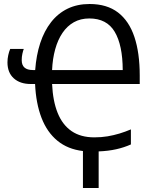

<svg xmlns="http://www.w3.org/2000/svg" viewBox="-20 -745 769 954"><path d="M425.3 -725.1Q511.2 -725.1 566.2 -683.1Q621.1 -641.1 647.7 -561.8Q674.3 -482.4 674.3 -370.1V-327.6H238.8Q242.7 -242.7 266.6 -183.6Q290.5 -124.5 335.7 -93.5Q380.9 -62.5 448.7 -62.5Q483.4 -62.5 514.2 -67.6Q544.9 -72.8 573.7 -81.5Q602.5 -90.3 630.4 -102.1V-27.3Q596.7 -12.2 557.4 -3.4Q518.1 5.4 470.2 7.3V189H392.1V5.4Q316.9 -3.4 265.4 -45.7Q213.9 -87.9 186.3 -159.4Q158.7 -231 154.3 -327.6H132.8Q79.6 -327.6 48.3 -356Q17.1 -384.3 17.1 -435.1Q17.1 -453.1 21 -470.9Q24.9 -488.8 30.8 -502H98.1Q94.2 -491.7 91.1 -477.3Q87.9 -462.9 87.9 -446.3Q87.9 -421.4 101.8 -409.2Q115.7 -397 143.1 -397H154.8Q160.2 -470.7 179.9 -531Q199.7 -591.3 233.9 -635Q268.1 -678.7 315.9 -701.9Q363.8 -725.1 425.3 -725.1ZM423.8 -653.3Q380.4 -653.3 346.9 -634.5Q313.5 -615.7 290.3 -581.3Q267.1 -546.9 254.2 -500Q241.2 -453.1 238.8 -397H589.8Q589.4 -520.5 550 -586.9Q510.7 -653.3 423.8 -653.3Z"/></svg>

Font: Open Sans SemiCondensed
Style: Regular
Weight: 400
Width: 4
Designer: Monotype Design Team
Foundry: Monotype Imaging Inc.
Version: Version 3.000